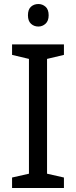

<svg xmlns="http://www.w3.org/2000/svg" viewBox="-20 -935 379 955"><path d="M298 0H40V-52L124 -71V-642L40 -662V-714H298V-662L214 -642V-71L298 -52ZM171 -915Q191 -915 206.5 -901.5Q222 -888 222 -859Q222 -831 206.5 -817Q191 -803 171 -803Q149 -803 134 -817Q119 -831 119 -859Q119 -888 134 -901.5Q149 -915 171 -915Z"/></svg>

Font: Noto Sans Linear A
Style: Regular
Weight: 400
Designer: Monotype Design Team
Foundry: Monotype Imaging Inc.
Version: Version 2.002; ttfautohint (v1.8.4.7-5d5b)